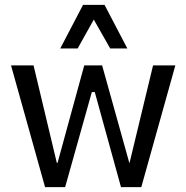

<svg xmlns="http://www.w3.org/2000/svg" viewBox="-20 -764 761 784"><path d="M164 0 25 -497H117L212 -99H215L324 -497H397L508 -99H509L605 -497H696L557 0H474L367 -388H355L246 0ZM226 -566 319 -744H407L500 -566H430L363 -684L297 -566Z"/></svg>

Font: Nunito Sans 7pt Condensed Medium
Style: Regular
Weight: 500
Width: 3
Designer: Vernon Adams
Foundry: Vernon Adams
Version: Version 3.101;gftools[0.9.27]